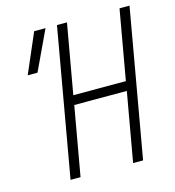

<svg xmlns="http://www.w3.org/2000/svg" viewBox="-104 -782 794 870"><g transform="rotate(-15 293.0 -346.5)"><path d="M413.6 0 470.7 -323.2H224.1L167 0H120.1L242.2 -693.4H289.1L231.4 -367.2H478L535.6 -693.4H582.5L460.4 0ZM55.2 -507.8 135.3 -693.4H188.5L101.1 -507.8Z"/></g></svg>

Font: CaskaydiaCove NF ExtraLight
Style: Italic
Weight: 200
Italic angle: -10°
Designer: Aaron Bell
Foundry: Saja Typeworks
Version: Version 2111.001; VTT 6.35;Nerd Fonts 3.2.1